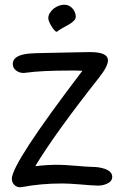

<svg xmlns="http://www.w3.org/2000/svg" viewBox="-20 -791 524 811"><path d="M220 -657Q215 -657 209 -664Q203 -671 197.5 -680Q192 -689 188 -698.5Q184 -708 184 -714Q184 -735 207 -755Q229 -771 252 -771Q272 -771 286 -755.5Q300 -740 300 -720Q300 -704 270 -687Q230 -665 227 -662Q222 -657 220 -657ZM65 0Q50 0 40 -10.5Q30 -21 30 -36Q30 -101 328 -492Q313 -493 300 -493Q287 -493 276 -493Q156 -493 91 -484Q86 -483 82.5 -483Q79 -483 78 -483Q61 -483 47.5 -493.5Q34 -504 34 -521Q34 -551 79 -561Q96 -566 159 -567Q251 -569 301 -570Q351 -571 361 -571Q436 -571 436 -536Q436 -511 399 -464Q209 -223 129 -89Q179 -95 223 -95Q235 -95 253.5 -94Q272 -93 297 -91Q322 -89 340 -87.5Q358 -86 370 -86Q398 -86 422 -78Q454 -67 454 -44Q454 -25 432 -15Q414 -7 394 -7Q381 -7 362.5 -8.5Q344 -10 319 -12Q294 -14 275.5 -15Q257 -16 244 -16Q152 -16 74 -1Q69 0 65 0Z"/></svg>

Font: Dongol
Style: Regular
Weight: 400
Designer: Abdo Mohamed and Ibrahim Hamdi
Foundry: Protype Foundry
Version: Version 1.000;hotconv 1.0.109;makeotfexe 2.5.65596